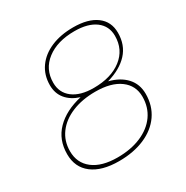

<svg xmlns="http://www.w3.org/2000/svg" viewBox="-162 -837 942 973"><g transform="rotate(-30 309.0 -350.0)"><path d="M396 -702Q483 -702 531.2 -666Q579.5 -630 579.5 -565Q579.5 -493.5 536.2 -446.5Q493 -399.5 413 -376.5Q476 -360.5 511.2 -322Q546.5 -283.5 546.5 -226.5Q546.5 -157 510.8 -105.5Q475 -54 410 -26Q345 2 260 2Q159.5 2 104 -40.5Q48.5 -83 48.5 -160Q48.5 -244.5 102.5 -299.5Q156.5 -354.5 252 -376.5Q202 -392.5 174.8 -425.5Q147.5 -458.5 147.5 -506.5Q147.5 -566 178.8 -610Q210 -654 266 -678Q322 -702 396 -702ZM392 -682Q291 -682 229.8 -635Q168.5 -588 168.5 -508.5Q168.5 -450.5 212.2 -417Q256 -383.5 334 -383.5Q436 -383.5 497.2 -431Q558.5 -478.5 558.5 -559Q558.5 -616 514.8 -649Q471 -682 392 -682ZM330 -363.5Q253 -363.5 193.8 -339Q134.5 -314.5 101.5 -270Q68.5 -225.5 68.5 -166Q68.5 -97 119.5 -57.5Q170.5 -18 263 -18Q341 -18 400.5 -43.5Q460 -69 492.5 -115Q525 -161 525 -222.5Q525 -287.5 473.5 -325.5Q422 -363.5 330 -363.5Z"/></g></svg>

Font: Argentum Sans Thin
Style: Italic
Weight: 100
Italic angle: -11°
Designer: Julieta Ulanovsky (font), Cristiano Sobral (main changes and remaster)
Foundry: Julieta Ulanovsky (font), Cristiano Sobral (main changes and remaster)
Version: Version 2.007;June 15, 2022;FontCreator 14.0.0.2814 64-bit; 